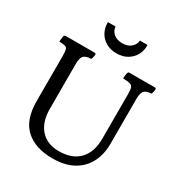

<svg xmlns="http://www.w3.org/2000/svg" viewBox="-210 -1137 1145 1218"><g transform="rotate(30 362.5 -527.5)"><path d="M20 -729Q20 -742 22 -753.5Q24 -765 25 -770Q28 -780 36 -780H249Q259 -780 259 -770Q259 -766 256.5 -754Q254 -742 250 -735Q210 -734 195.5 -717.5Q181 -701 181 -660V-330Q181 -233 229.5 -179Q278 -125 363 -125Q461 -125 512.5 -179.5Q564 -234 564 -330V-660Q564 -692 558.5 -706Q553 -720 536.5 -724Q520 -728 487 -729Q487 -742 489 -753.5Q491 -765 492 -770Q495 -780 503 -780H690Q700 -780 700 -770Q700 -766 697.5 -754Q695 -742 691 -735Q654 -734 639.5 -717.5Q625 -701 625 -659V-330Q625 -252 594 -192Q563 -132 502 -98.5Q441 -65 352 -65Q225 -65 154.5 -129.5Q84 -194 84 -330V-660Q84 -693 80 -707Q76 -721 62.5 -724.5Q49 -728 20 -729ZM515 -990Q517 -950 499 -917Q481 -884 448 -864.5Q415 -845 370 -845Q326 -845 292.5 -864.5Q259 -884 241.5 -917Q224 -950 225 -990H281Q282 -961 306 -940Q330 -919 370 -919Q410 -919 434 -940Q458 -961 459 -990Z"/></g></svg>

Font: Gowun Batang
Style: Bold
Weight: 700
Designer: Yanghee Ryu
Foundry: Yanghee Ryu
Version: Version 2.000